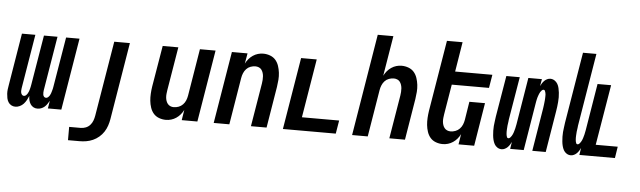

<svg xmlns="http://www.w3.org/2000/svg" viewBox="-55 -951 4609 1382"><g transform="rotate(5 2250.0 -260.0)"><path d="M70 8Q54 8 40.5 0.5Q27 -7 19 -20Q11 -33 8 -48.5Q5 -64 4 -79.5Q3 -95 5 -111.5Q7 -128 10 -144L72 -520H169L104 -128Q103 -120 102.5 -111.5Q102 -103 104 -95Q106 -87 111.5 -81Q117 -75 125 -75Q134 -75 140.5 -81.5Q147 -88 151.5 -95.5Q156 -103 159 -111Q162 -119 164 -127.5Q166 -136 168 -144Q170 -152 171 -160L231 -520H329L264 -128Q263 -120 262.5 -111.5Q262 -103 263.5 -95Q265 -87 270.5 -81Q276 -75 285 -75Q293 -75 300 -81.5Q307 -88 311.5 -95.5Q316 -103 318.5 -111Q321 -119 323.5 -127.5Q326 -136 328 -144Q330 -152 331 -160L391 -520H488L402 0H305L314 -56Q307 -44 299 -32Q291 -20 280.5 -11Q270 -2 256.5 3Q243 8 230 8Q213 8 200 0.5Q187 -7 179 -19.5Q171 -32 167.5 -47Q164 -62 164 -78Q158 -63 149.5 -47.5Q141 -32 129.5 -19.5Q118 -7 102 0.5Q86 8 70 8Z M469 215V119H553Q571 119 589 112Q607 105 620 90.5Q633 76 639.5 58Q646 40 649 22L739 -520H852L760 37Q756 61 748 85Q740 109 726 130.5Q712 152 692 169Q672 186 648.5 196.5Q625 207 600.5 211Q576 215 552 215Z M1158 8Q1132 8 1108 -1Q1084 -10 1068.5 -28Q1053 -46 1045 -70Q1037 -94 1034.5 -119Q1032 -144 1033.5 -170Q1035 -196 1039 -222L1089 -520H1202L1150 -207Q1148 -194 1146.5 -180.5Q1145 -167 1146 -154Q1147 -141 1151 -129Q1155 -117 1162.5 -107.5Q1170 -98 1181.5 -93Q1193 -88 1206 -88Q1224 -88 1241.5 -94.5Q1259 -101 1272 -114.5Q1285 -128 1292 -145Q1299 -162 1302 -180L1358 -520H1471L1385 0H1272L1284 -75Q1275 -57 1262 -41.5Q1249 -26 1232 -14.5Q1215 -3 1196 2.5Q1177 8 1158 8Z M1503 0 1589 -520H1702L1689 -445Q1698 -463 1711 -478.5Q1724 -494 1741 -505.5Q1758 -517 1777 -522.5Q1796 -528 1815 -528Q1841 -528 1865 -519Q1889 -510 1904.5 -492Q1920 -474 1928 -450Q1936 -426 1939 -401Q1942 -376 1940 -350Q1938 -324 1934 -298L1885 0H1772L1824 -313Q1826 -326 1827 -339.5Q1828 -353 1827 -366Q1826 -379 1822 -391Q1818 -403 1811 -412.5Q1804 -422 1792 -427Q1780 -432 1767 -432Q1749 -432 1731.5 -425.5Q1714 -419 1701.5 -405.5Q1689 -392 1682 -375Q1675 -358 1672 -340L1616 0Z M2003 0 2089 -520H2202L2132 -96H2401L2385 0Z M2503 0 2624 -735H2737L2689 -445Q2698 -463 2711 -478.5Q2724 -494 2741 -505.5Q2758 -517 2777 -522.5Q2796 -528 2815 -528Q2841 -528 2865 -519Q2889 -510 2904.5 -492Q2920 -474 2928 -450Q2936 -426 2939 -401Q2942 -376 2940 -350Q2938 -324 2934 -298L2885 0H2772L2824 -313Q2826 -326 2827 -339.5Q2828 -353 2827 -366Q2826 -379 2822 -391Q2818 -403 2811 -412.5Q2804 -422 2792 -427Q2780 -432 2767 -432Q2749 -432 2731.5 -425.5Q2714 -419 2701.5 -405.5Q2689 -392 2682 -375Q2675 -358 2672 -340L2616 0Z M3158 8Q3132 8 3108 -1Q3084 -10 3068.5 -28Q3053 -46 3045 -70Q3037 -94 3034.5 -119Q3032 -144 3033.5 -170Q3035 -196 3039 -222L3124 -735H3237L3202 -520H3471L3455 -424H3186L3150 -207Q3148 -194 3146.5 -180.5Q3145 -167 3146 -154Q3147 -141 3151 -129Q3155 -117 3162.5 -107.5Q3170 -98 3181.5 -93Q3193 -88 3206 -88Q3224 -88 3241.5 -94.5Q3259 -101 3272 -114.5Q3285 -128 3292 -145Q3299 -162 3302 -180L3323 -312H3436L3385 0H3272L3284 -75Q3275 -57 3262 -41.5Q3249 -26 3232 -14.5Q3215 -3 3196 2.5Q3177 8 3158 8Z M3584 8Q3567 8 3553 -1Q3539 -10 3531.5 -24Q3524 -38 3520 -54Q3516 -70 3514.5 -86.5Q3513 -103 3512.5 -120Q3512 -137 3513.5 -154Q3515 -171 3517.5 -188Q3520 -205 3522 -222L3572 -520H3669L3617 -209Q3616 -202 3615.5 -194.5Q3615 -187 3613.5 -180Q3612 -173 3611.5 -166Q3611 -159 3610.5 -152Q3610 -145 3609.5 -137.5Q3609 -130 3609 -123Q3609 -116 3609.5 -109Q3610 -102 3611 -95.5Q3612 -89 3615 -82Q3618 -75 3625 -75Q3632 -75 3638 -81Q3644 -87 3648 -93.5Q3652 -100 3655.5 -107.5Q3659 -115 3661 -122Q3663 -129 3665 -136Q3667 -143 3669 -150.5Q3671 -158 3672 -165.5Q3673 -173 3675 -180L3731 -520H3829L3820 -469Q3825 -480 3831.5 -490Q3838 -500 3846.5 -508.5Q3855 -517 3866.5 -522.5Q3878 -528 3889 -528Q3906 -528 3920 -519Q3934 -510 3942 -496Q3950 -482 3953.5 -466Q3957 -450 3959 -433.5Q3961 -417 3961 -400Q3961 -383 3959.5 -366Q3958 -349 3956 -332Q3954 -315 3951 -298L3902 0H3805L3856 -311Q3857 -318 3858 -325.5Q3859 -333 3860 -340Q3861 -347 3861.5 -354Q3862 -361 3863 -368Q3864 -375 3864 -382.5Q3864 -390 3864.5 -397Q3865 -404 3864.5 -411Q3864 -418 3862.5 -424.5Q3861 -431 3858 -438Q3855 -445 3848 -445Q3841 -445 3835 -439Q3829 -433 3825 -426.5Q3821 -420 3818 -412.5Q3815 -405 3812.5 -398Q3810 -391 3808 -384Q3806 -377 3804.5 -369.5Q3803 -362 3801.5 -354.5Q3800 -347 3799 -340L3743 0H3645L3653 -51Q3648 -40 3641.5 -30Q3635 -20 3626.5 -11.5Q3618 -3 3606.5 2.5Q3595 8 3584 8Z M4084 8Q4067 8 4053 -1Q4039 -10 4031.5 -24Q4024 -38 4020 -54Q4016 -70 4014.5 -86.5Q4013 -103 4012.5 -120Q4012 -137 4013.5 -154Q4015 -171 4017.5 -188Q4020 -205 4022 -222L4107 -735H4204L4117 -209Q4116 -202 4115.5 -194.5Q4115 -187 4113.5 -180Q4112 -173 4111.5 -166Q4111 -159 4110.5 -152Q4110 -145 4109.5 -137.5Q4109 -130 4109 -123Q4109 -116 4109.5 -109Q4110 -102 4111 -95.5Q4112 -89 4115 -82Q4118 -75 4125 -75Q4132 -75 4138 -81Q4144 -87 4148 -93.5Q4152 -100 4155.5 -107.5Q4159 -115 4161 -122Q4163 -129 4165 -136Q4167 -143 4169 -150.5Q4171 -158 4172 -165.5Q4173 -173 4175 -180L4231 -520H4329L4256 -83H4415L4402 0H4145L4153 -51Q4148 -40 4141.5 -30Q4135 -20 4126.5 -11.5Q4118 -3 4106.5 2.5Q4095 8 4084 8Z"/></g></svg>

Font: Iosevka Term Curly Oblique
Style: Bold
Weight: 700
Italic angle: -9°
Designer: Belleve Invis
Foundry: Belleve Invis
Version: Version 32.3.0